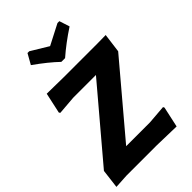

<svg xmlns="http://www.w3.org/2000/svg" viewBox="-261 -984 1087 1087"><g transform="rotate(-45 282.5 -441.0)"><path d="M435 -887 455 -825Q374 -772 310 -716H280Q227 -767 145 -825L180 -887H194Q277 -837 298 -824Q308 -830 420 -887ZM565 -646 550 -531 202 -119H393L506 -128L510 -120L483 4L327 0H86L0 5L14 -109L366 -525H184L72 -516L67 -523L94 -647L229 -645H498Z"/></g></svg>

Font: Alegreya Sans ExtraBold
Style: Italic
Weight: 800
Italic angle: -7°
Designer: Juan Pablo del Peral
Foundry: Huerta Tipografica
Version: Version 2.007